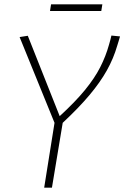

<svg xmlns="http://www.w3.org/2000/svg" viewBox="-20 -871 577 891"><path d="M185 0 233 -301 71 -699 109 -705 257 -332Q329 -398 374 -453Q419 -508 445 -559Q471 -610 486 -664Q489 -675 492 -685.5Q495 -696 497 -706L537 -702Q534 -691 530.5 -680Q527 -669 524 -659Q507 -600 476 -544.5Q445 -489 395 -429.5Q345 -370 271 -301L221 0ZM212 -820 217 -851H455L450 -820Z"/></svg>

Font: Georama ExtraLight
Style: Italic
Weight: 200
Italic angle: -9°
Designer: Jean-Baptiste Levee
Foundry: Production Type
Version: Version 1.000